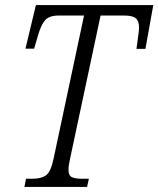

<svg xmlns="http://www.w3.org/2000/svg" viewBox="-20 -734 622 754"><path d="M76 0 82 -32H107Q141 -32 160 -45Q179 -58 190 -109L310 -673H211Q173 -673 157 -654.5Q141 -636 130 -597L114 -543H80L121 -714H582L551 -542H516L523 -595Q526 -614 526 -626Q526 -652 513 -662.5Q500 -673 468 -673H375L255 -110Q249 -84 249 -67Q249 -44 263 -38Q277 -32 303 -32H329L322 0Z"/></svg>

Font: Noto Serif Condensed Light
Style: Italic
Weight: 300
Width: 3
Italic angle: -12°
Designer: Monotype Design Team
Foundry: Monotype Imaging Inc.
Version: Version 2.014; ttfautohint (v1.8.4.7-5d5b)